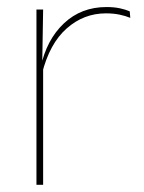

<svg xmlns="http://www.w3.org/2000/svg" viewBox="-20 -512 400 532"><path d="M96.5 -308.5 87 -320.5 92.5 -325Q109 -402 157 -447.2Q205 -492.5 275 -492.5Q296 -492.5 312.2 -489Q328.5 -485.5 339.5 -480.5L341 -462.5Q328 -468 311 -471.5Q294 -475 273.5 -475Q212 -475 164.8 -433.2Q117.5 -391.5 96.5 -308.5ZM81 0V-485.5H99.5L97 -335L99.5 -332.5V0Z"/></svg>

Font: Anek Gurmukhi Thin
Style: Regular
Weight: 250
Designer: Sarang Kulkarni (Gurmukhi), Yesha Goshar (Latin)
Foundry: Ek Type
Version: Version 1.003